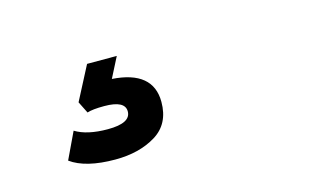

<svg xmlns="http://www.w3.org/2000/svg" viewBox="-42 -99 686 412"><g transform="rotate(-15 301.0 107.0)"><path d="M174 214Q108 214 75 190L103 131Q129 147 175 147Q226 147 226 121Q226 97 180 97Q154 97 142 101L129 75L168 0H234L211 45Q301 51 301 120Q301 169 264 191.5Q227 214 174 214Z"/></g></svg>

Font: Tanohe Sans SemiBold
Style: Italic
Weight: 600
Designer: Village Type and Design LLC & Cristiano Sobral
Foundry: Cooper Hewitt Smithsonian Design Museum
Version: Version 1.00;September 29, 2021;FontCreator 13.0.0.2655 64-b